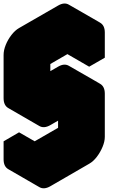

<svg xmlns="http://www.w3.org/2000/svg" viewBox="-63 -996 646 1068"><path d="M217 -300Q182 -280 156 -295Q130 -310 130 -350V-590Q130 -617 142 -646.5Q154 -676 174 -701.5Q194 -727 217 -740L433 -865Q467 -885 493.5 -870Q520 -855 520 -815V-675L433 -625V-765L217 -640V-400L433 -525Q467 -545 493.5 -530Q520 -515 520 -475V-235Q520 -209 507.5 -179Q495 -149 475.5 -123.5Q456 -98 433 -85L217 40Q182 60 156 45Q130 30 130 -10V-110L217 -160V-60L433 -185V-425ZM433 -425V-185L260 -285V-525ZM433 -185 217 -60 43 -160 260 -285ZM433 -765V-625L260 -725V-865ZM217 -160 130 -110 -43 -210 43 -260ZM130 -110V-10Q130 30 156 45L-17 -55Q-43 -70 -43 -110V-210ZM494 -530Q467 -545 433 -525L217 -400L43 -500L260 -625Q294 -645 320 -630ZM494 -870Q467 -885 433 -865L217 -740Q194 -727 174 -701.5Q154 -676 142 -646.5Q130 -617 130 -590V-350Q130 -310 156 -295L-17 -395Q-43 -410 -43 -450V-690Q-43 -717 -31 -746.5Q-19 -776 0.7 -801.5Q20.4 -827 43 -840L260 -965Q294.4 -985 320 -970Z"/></svg>

Font: Nabla Normal
Style: Regular
Weight: 400
Designer: Arthur Reinders Folmer
Version: Version 1.000